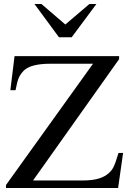

<svg xmlns="http://www.w3.org/2000/svg" viewBox="-20 -944 652 964"><path d="M464 -924 340 -757H276L153 -924H188L308 -821L429 -924ZM598 -176 573 0H10V-15L447 -624H233Q134 -624 99 -589Q81 -570 73.5 -551.5Q66 -533 58 -491H32L53 -662H578V-647L146 -38H398Q476 -38 515 -66Q538 -82 549 -103.5Q560 -125 575 -176Z"/></svg>

Font: STIX
Style: Regular
Weight: 400
Designer: MicroPress Inc., with final additions and corrections provided by Coen Hoffman, Elsevier (retired)
Version: Version 1.1.1